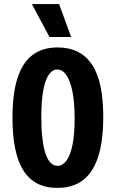

<svg xmlns="http://www.w3.org/2000/svg" viewBox="-20 -905 566 939"><path d="M260 14Q202 14 160.5 -8.5Q119 -31 92.5 -74.5Q66 -118 53.5 -182Q41 -246 41 -329Q41 -447 65.5 -523Q90 -599 139 -636Q188 -673 261 -673Q318 -673 360 -652Q402 -631 430 -589Q458 -547 471.5 -483Q485 -419 485 -333Q485 -247 471.5 -182Q458 -117 430.5 -73.5Q403 -30 360.5 -8Q318 14 260 14ZM261 -94Q286 -94 305 -119.5Q324 -145 334.5 -196.5Q345 -248 345 -325Q345 -403 334.5 -456Q324 -509 305 -537Q286 -565 259 -565Q236 -565 218.5 -539.5Q201 -514 191.5 -462.5Q182 -411 182 -332Q182 -272 187.5 -227Q193 -182 203 -152.5Q213 -123 228 -108.5Q243 -94 261 -94ZM222 -724 136 -885H269L328 -724Z"/></svg>

Font: Bricolage Grotesque Condensed
Style: Bold
Weight: 700
Width: 3
Designer: Mathieu Triay
Foundry: Atelier Triay
Version: Version 1.001;gftools[0.9.33.dev8+g029e19f]